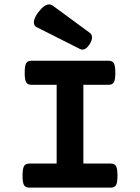

<svg xmlns="http://www.w3.org/2000/svg" viewBox="-20 -857 640 877"><path d="M134.8 -754.9Q134.8 -773.9 154.3 -800.3Q182.1 -836.9 204.6 -836.9Q212.9 -836.9 220.7 -831.5L390.1 -707Q400.4 -699.7 400.4 -686Q400.4 -672.4 389.6 -655.3Q374 -630.4 356.4 -630.4Q350.6 -630.4 345.2 -633.3L146.5 -733.4Q134.8 -739.3 134.8 -754.9ZM516.6 -54.7Q516.6 -22.5 509.8 -11.2Q502.9 0 485.8 0H113.8Q96.7 0 89.8 -11.2Q83 -22.5 83 -54.7Q83 -86.9 89.8 -98.4Q96.7 -109.9 113.8 -109.9H238.8V-469.7H123.5Q106.4 -469.7 99.6 -481Q92.8 -492.2 92.8 -524.4Q92.8 -556.6 99.6 -568.1Q106.4 -579.6 123.5 -579.6H476.1Q493.2 -579.6 500 -568.1Q506.8 -556.6 506.8 -524.4Q506.8 -492.2 500 -481Q493.2 -469.7 476.1 -469.7H360.8V-109.9H485.8Q502.9 -109.9 509.8 -98.4Q516.6 -86.9 516.6 -54.7Z"/></svg>

Font: Courier Prime Sans
Style: Bold
Weight: 700
Designer: Alan Dague-Greene
Foundry: Quote-Unquote Apps
Version: Version 3.020